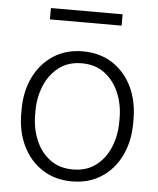

<svg xmlns="http://www.w3.org/2000/svg" viewBox="-52 -753 665 806"><g transform="rotate(5 280.5 -349.5)"><path d="M44.4 -256.3V-272Q44.4 -349.1 73.7 -409.2Q103 -469.2 156 -503.7Q209 -538.1 279.8 -538.1Q351.6 -538.1 404.8 -503.7Q458 -469.2 487.1 -409.2Q516.1 -349.1 516.1 -272V-256.3Q516.1 -179.7 487.1 -119.4Q458 -59.1 405 -24.7Q352.1 9.8 280.8 9.8Q209.5 9.8 156.2 -24.7Q103 -59.1 73.7 -119.4Q44.4 -179.7 44.4 -256.3ZM103 -272V-256.3Q103 -198.7 123.5 -149.4Q144 -100.1 183.6 -70.3Q223.1 -40.5 280.8 -40.5Q337.9 -40.5 377.2 -70.3Q416.5 -100.1 437 -149.4Q457.5 -198.7 457.5 -256.3V-272Q457.5 -329.1 437 -378.2Q416.5 -427.2 377 -457.5Q337.4 -487.8 279.8 -487.8Q222.7 -487.8 183.3 -457.5Q144 -427.2 123.5 -378.2Q103 -329.1 103 -272ZM432.1 -707.5V-659.7H129.9V-707.5Z"/></g></svg>

Font: Vazirmatn FD ExtraLight
Style: Regular
Weight: 200
Designer: Saber Rastikerdar
Foundry: Saber Rastikerdar
Version: Version 33.003